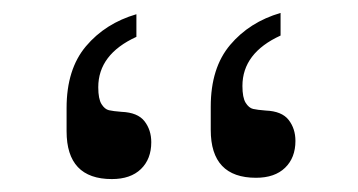

<svg xmlns="http://www.w3.org/2000/svg" viewBox="-20 -784 554 297"><path d="M306 -619Q306 -679 336 -714.5Q366 -750 414 -764V-729Q355 -702 355 -651Q355 -633 360 -625Q365 -617 371.5 -615.5Q378 -614 391 -613Q416 -612 426.5 -598.5Q437 -585 437 -566Q437 -540 421 -524.5Q405 -509 376 -509Q306 -509 306 -583ZM83 -617Q83 -677 113 -712.5Q143 -748 191 -762V-727Q132 -700 132 -649Q132 -631 137 -623Q142 -615 148.5 -613.5Q155 -612 168 -611Q193 -610 203.5 -596.5Q214 -583 214 -564Q214 -538 198 -522.5Q182 -507 153 -507Q83 -507 83 -581Z"/></svg>

Font: Lopes Sans
Style: Regular
Weight: 400
Designer: Gabriel Lam, Diego Maldonado
Foundry: TypeRant, Foresti Design
Version: Version 4.000